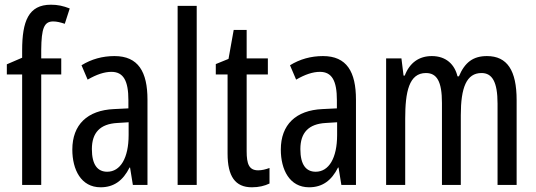

<svg xmlns="http://www.w3.org/2000/svg" viewBox="-20 -785 2276 815"><path d="M240 -469V-537H155V-574C156 -665 167 -694 206 -694C221 -694 237 -690 255 -684L276 -749C248 -760 225 -765 196 -765C101 -765 74 -695 74 -571V-540L9 -512V-469H74V0H155V-469Z M466 -547C415 -547 368 -534 326 -508L352 -447C390 -469 423 -480 453 -480C504 -480 525 -442 525 -360V-325L464 -322C351 -317 287 -256 287 -150C287 -65 324 10 407 10C463 10 502 -18 530 -74H532L544 0H606V-362C606 -480 567 -547 466 -547ZM478 -263 526 -266V-212C526 -114 491 -56 435 -56C394 -56 370 -86 370 -152C370 -222 405 -259 478 -263Z M815 0V-760H734V0Z M1076 -62C1037 -62 1027 -89 1027 -143V-469H1117V-537H1027V-658H972L950 -535L896 -513V-469H946V-133C946 -37 978 10 1049 10C1079 10 1103 4 1124 -6V-72C1108 -66 1092 -62 1076 -62Z M1351 -547C1300 -547 1253 -534 1211 -508L1237 -447C1275 -469 1308 -480 1338 -480C1389 -480 1410 -442 1410 -360V-325L1349 -322C1236 -317 1172 -256 1172 -150C1172 -65 1209 10 1292 10C1348 10 1387 -18 1415 -74H1417L1429 0H1491V-362C1491 -480 1452 -547 1351 -547ZM1363 -263 1411 -266V-212C1411 -114 1376 -56 1320 -56C1279 -56 1255 -86 1255 -152C1255 -222 1290 -259 1363 -263Z M2047 -547C1988 -547 1953 -520 1928 -461H1922C1910 -511 1874 -547 1813 -547C1759 -547 1719 -519 1698 -464H1693L1684 -537H1619V0H1700V-281C1700 -395 1716 -475 1788 -475C1834 -475 1856 -440 1856 -348V0H1936V-296C1936 -413 1960 -475 2024 -475C2069 -475 2092 -438 2092 -345V0H2173V-360C2173 -486 2133 -547 2047 -547Z"/></svg>

Font: Noto Sans Telugu ExtraCondensed
Style: Regular
Weight: 400
Width: 2
Designer: Jelle Bosma - Monotype Design Team
Foundry: Monotype Imaging Inc.
Version: Version 2.005